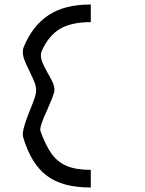

<svg xmlns="http://www.w3.org/2000/svg" viewBox="-20 -760 640 850"><path d="M165 -535Q161 -527 161 -516Q161 -500 168 -483Q175 -466 191 -437Q206 -412 213.5 -394.5Q221 -377 221 -362Q221 -351 211.5 -327Q202 -303 191 -278Q153 -197 159 -180Q182 -117 207.5 -80.5Q233 -44 274 -26Q315 -8 382 -8V70H380Q255 70 186 17Q117 -36 83 -151Q81 -159 81 -164Q81 -180 87.5 -202Q94 -224 102 -245Q110 -266 113 -273Q127 -307 133.5 -327Q140 -347 140 -360Q140 -377 133 -395Q126 -413 111 -444Q96 -474 88.5 -493.5Q81 -513 81 -530Q81 -543 85 -552Q124 -646 195 -693Q266 -740 380 -740H382V-662Q296 -662 246 -632.5Q196 -603 165 -535Z"/></svg>

Font: lipipragatuchhi
Style: Regular
Weight: 400
Designer: Abhinash Majhi
Version: Version 1.000